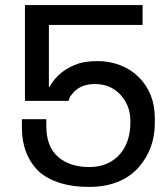

<svg xmlns="http://www.w3.org/2000/svg" viewBox="-20 -720 660 754"><path d="M251 -328 249 -324H78V-700H540V-622H172V-378H174Q211 -446 293 -472Q323 -480 365 -480Q410 -480 452 -464Q495 -447 524 -418Q588 -355 588 -255V-237Q588 -134 523 -61Q454 14 329 14Q203 14 133 -46Q66 -112 66 -218V-246Q66 -243 66 -252H162Q162 -243 162 -246V-224Q162 -144 208 -104Q254 -64 331 -64Q408 -64 453 -117Q492 -164 492 -239V-245Q492 -306 453 -348Q414 -390 353 -390Q292 -390 262 -349Q252 -338 251 -328Z"/></svg>

Font: Rilu
Style: Bold
Weight: 500
Designer: Alí Sinisterra
Foundry: Alí Sinisterra
Version: ""